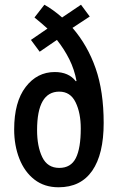

<svg xmlns="http://www.w3.org/2000/svg" viewBox="-20 -783 499 813"><path d="M168 -763Q204 -743 243 -709L323 -763L360 -713L287 -665Q351 -591 385 -493.5Q419 -396 419 -262Q419 -130 370.5 -60Q322 10 228 10Q168 10 126 -22.5Q84 -55 62 -111Q40 -167 40 -235Q40 -351 88.5 -414.5Q137 -478 212 -478Q271 -478 301 -439L304 -440Q295 -489 273.5 -532Q252 -575 221 -614L148 -564L111 -614L181 -662Q167 -675 153 -686.5Q139 -698 126 -709ZM231 -395Q137 -395 137 -232Q137 -163 159 -117.5Q181 -72 231 -72Q280 -72 301 -113.5Q322 -155 322 -239Q322 -305 300 -350Q278 -395 231 -395Z"/></svg>

Font: Noto Sans Lao Looped ExtraCondensed Medium
Style: Regular
Weight: 500
Width: 2
Designer: Mark Frömberg, Ben Mitchell
Foundry: The Fontpad Ltd
Version: Version 1.002; ttfautohint (v1.8.4.7-5d5b)